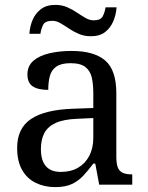

<svg xmlns="http://www.w3.org/2000/svg" viewBox="-20 -754 603 784"><path d="M205 10Q161 10 125.5 -7.5Q90 -25 70 -60.5Q50 -96 50 -150Q50 -230 106.5 -268Q163 -306 278 -310L361 -313V-373Q361 -409 355 -436.5Q349 -464 329 -480Q309 -496 268 -496Q230 -496 210 -482Q190 -468 183.5 -443.5Q177 -419 177 -387Q135 -387 113.5 -401.5Q92 -416 92 -450Q92 -485 116.5 -506Q141 -527 182 -536.5Q223 -546 272 -546Q364 -546 409.5 -507Q455 -468 455 -373V-114Q455 -86 461 -70.5Q467 -55 481 -48.5Q495 -42 517 -42H520V0H385L369 -86H361Q340 -58 320 -36.5Q300 -15 273.5 -2.5Q247 10 205 10ZM228 -52Q269 -52 298.5 -69Q328 -86 344.5 -117.5Q361 -149 361 -191V-272L297 -269Q240 -267 207.5 -252Q175 -237 161 -210.5Q147 -184 147 -145Q147 -114 156 -93.5Q165 -73 183 -62.5Q201 -52 228 -52ZM351 -606Q324 -606 302 -615.5Q280 -625 261.5 -637.5Q243 -650 226.5 -659.5Q210 -669 194 -669Q164 -669 156 -652.5Q148 -636 145 -616H100Q102 -647 113.5 -673.5Q125 -700 147.5 -717Q170 -734 206 -734Q233 -734 254.5 -724.5Q276 -715 294.5 -702.5Q313 -690 329.5 -680.5Q346 -671 362 -671Q391 -671 399.5 -687.5Q408 -704 411 -724H456Q454 -694 442.5 -667Q431 -640 409 -623Q387 -606 351 -606Z"/></svg>

Font: Noto Serif Khmer
Style: Regular
Weight: 400
Designer: Danh Hong and the Monotype Design Team
Foundry: Monotype Imaging Inc.
Version: Version 2.003